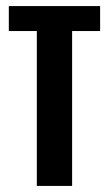

<svg xmlns="http://www.w3.org/2000/svg" viewBox="-20 -611 358 631"><path d="M101 0V-509H9V-591H309V-509H217V0Z"/></svg>

Font: Alumni Sans
Style: Bold
Weight: 700
Designer: Robert E. Leuschke
Foundry: Robert E. Leuschke
Version: Version 1.018